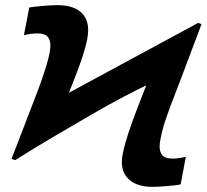

<svg xmlns="http://www.w3.org/2000/svg" viewBox="-20 -717 804 747"><path d="M764 -623 689 -424Q663 -357 645 -309Q627 -261 618 -232Q601 -172 601 -147Q601 -125 612 -112.5Q623 -100 652 -100Q675 -100 703 -107L683 0Q669 4 629 7Q593 10 574 10Q516 10 485 -16Q454 -42 454 -87Q454 -139 514 -295L549 -385Q514 -368 460 -340Q406 -312 334 -270Q262 -228 188.5 -185Q115 -142 39 -94L25 -99L112 -325Q130 -371 142 -405.5Q154 -440 161.5 -465.5Q169 -491 172.5 -508.5Q176 -526 176 -540Q176 -563 164.5 -575Q153 -587 125 -587Q101 -587 73 -580L94 -688Q111 -691 147 -694Q184 -697 202 -697Q262 -697 292.5 -671.5Q323 -646 323 -600Q323 -568 307 -516Q299 -489 284.5 -449.5Q270 -410 248 -356L751 -628Z"/></svg>

Font: Libra Sans Modern
Style: Bold Italic
Weight: 700
Italic angle: -12°
Foundry: Stefan Peev, Context Ltd
Version: Version 1.000